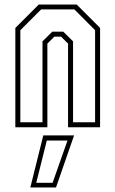

<svg xmlns="http://www.w3.org/2000/svg" viewBox="-20 -560 508 845"><path d="M47.5 0V-437L150.5 -540H317.5L420.5 -437V0H279.5V-368L249 -398.5H219L188.5 -368V0ZM69.5 -22H167V-378L210 -420.5H258.5L301.5 -378V-22H398.5V-427L307.5 -518.5H161L69.5 -427ZM113.5 265 170.5 36H306L226.5 265ZM139.5 244.5H211.5L277 58.5H186Z"/></svg>

Font: Tourney Condensed ExtraLight
Style: Regular
Weight: 200
Width: 3
Designer: Tyler Finck
Foundry: Etcetera Type Co
Version: Version 1.010; ttfautohint (v1.8.3)